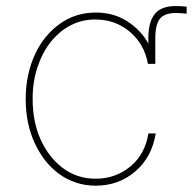

<svg xmlns="http://www.w3.org/2000/svg" viewBox="-20 -595 629 627"><path d="M292.6 11.4Q258.2 11.4 228 1.2Q197.8 -8.9 172.8 -27.2Q147.7 -45.5 127.8 -70.8Q108 -96.2 93.8 -126.8Q63.9 -190.7 63.9 -271.3Q63.9 -312.9 71.9 -349.8Q79.9 -386.7 94.5 -418Q109 -449.2 129.4 -474.1Q149.9 -498.9 174.7 -516.7Q226.2 -554 292.6 -554Q350.9 -554 394.9 -525.9Q439.6 -497.5 464.5 -452.8V-470.2Q464.5 -523.1 485.3 -549.2Q506 -575.3 554.7 -575.3Q571.4 -575.3 589.5 -573.2V-550.4Q570.7 -552.6 554.7 -552.6Q517.8 -552.6 502.5 -534.1Q487.2 -515.6 487.2 -470.2V-386.4H463.1Q451.7 -450.6 404.5 -490.8Q356.9 -531.2 292.6 -531.2Q247.9 -532 209.9 -511.9Q171.9 -491.8 144.5 -456.5Q117.2 -421.2 101.7 -373.6Q86.3 -326 86.6 -271.3Q86.6 -196 113.3 -138.1Q139.6 -80.6 185.7 -45.8Q231.9 -11.4 292.6 -11.4Q357.6 -11.4 406.2 -51.8Q454.2 -92 464.5 -159.1H488.6Q475.5 -80.3 420.8 -34.4Q366.8 11.4 292.6 11.4Z"/></svg>

Font: Linik Sans Thin
Style: Regular
Weight: 100
Designer: Fonts by Rasmus Andersson / Changes by Cristiano Sobral with parts from Marc Monis
Foundry: rsms
Version: Version 3.020; ttfautohint (v1.6)